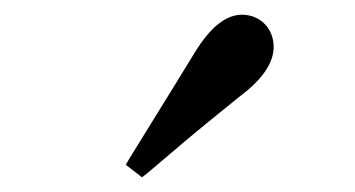

<svg xmlns="http://www.w3.org/2000/svg" viewBox="-20 -860 482 261"><path d="M173 -619C180 -624 189 -632 202 -643C245 -680 280 -708 306 -729C337 -752 352 -775 352 -796C352 -823 332 -840 309 -840C287 -840 266 -823 245 -789C228 -761 205 -724 176 -677C165 -659 156 -645 151 -636Z"/></svg>

Font: AllPunType SemiBold
Style: Regular
Weight: 600
Version: 1.0